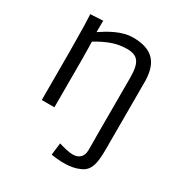

<svg xmlns="http://www.w3.org/2000/svg" viewBox="-188 -711 1043 1100"><g transform="rotate(30 333.5 -161.0)"><path d="M100.6 0H184.1V-314C184.1 -355 182.1 -433.6 182.1 -433.6C253.4 -475.6 309.6 -498 378.4 -498C449.7 -498 475.6 -464.4 475.6 -363.8V17.1C475.6 108.9 482.4 138.2 460 162.6C433.6 190.9 391.1 185.5 315.9 162.6L306.2 242.7C366.2 252 437.5 256.3 492.7 230.5C560.5 203.6 560.5 128.4 559.6 17.1V-393.6C556.2 -517.6 498 -571.8 375 -571.8C300.8 -571.8 227.5 -527.3 177.7 -493.7C177.7 -551.3 178.7 -569.3 178.7 -569.3L94.7 -564.9C94.7 -564.9 102.5 -554.2 100.6 0Z"/></g></svg>

Font: Duru Sans
Style: Regular
Weight: 400
Designer: Onur Yazıcıgil
Foundry: Onur Yazıcıgil
Version: Version 1.002